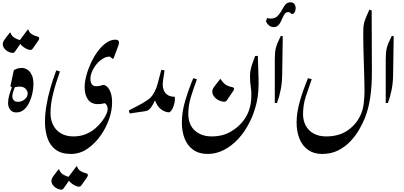

<svg xmlns="http://www.w3.org/2000/svg" viewBox="-20 -974 3504 1665"><path d="M121 1Q87 1 68.5 -22.5Q50 -46 50 -82Q50 -113 60 -148Q70 -183 83 -216L70 -226L100 -366Q119 -376 135 -380.5Q151 -385 172 -385Q182 -385 198 -380Q214 -375 230.5 -360Q247 -345 258.5 -317Q270 -289 270 -243Q270 -210 261.5 -168.5Q253 -127 235 -88Q217 -49 189 -24Q161 1 121 1ZM87 -138Q87 -119 99 -105Q111 -91 139 -91Q157 -91 175.5 -100Q194 -109 207 -126Q220 -143 220 -166Q220 -183 203 -203Q186 -223 148 -223Q133 -223 109 -218Q99 -195 93 -175Q87 -155 87 -138ZM89 -515Q82 -515 71 -518Q40 -528 22 -548.5Q4 -569 4 -590Q4 -607 13 -621Q22 -635 29 -644L65 -691H71Q79 -664 103.5 -648Q128 -632 153 -627L220 -717H226Q234 -691 256 -677Q278 -663 303 -658Q320 -654 320 -641Q320 -633 313 -623L264 -553Q255 -541 243 -541Q236 -541 225 -544Q201 -553 183 -566.5Q165 -580 156 -593L110 -527Q101 -515 89 -515Z M595 361Q513 361 463.5 324.5Q414 288 392 224.5Q370 161 370 82Q370 16 382.5 -59Q395 -134 417.5 -212Q440 -290 468 -364L500 -354Q463 -252 440 -159.5Q417 -67 418 14Q419 70 443 114.5Q467 159 511 184Q555 209 617 209Q675 209 722 190Q769 171 804.5 141Q840 111 864.5 78Q889 45 901.5 17Q914 -11 914 -26Q914 -47 906 -61Q898 -75 889 -79Q875 -75 858 -73Q841 -71 830 -71Q771 -71 742.5 -111.5Q714 -152 714 -217Q714 -263 728.5 -318Q743 -373 768.5 -428Q794 -483 828 -529Q862 -575 901 -602.5Q940 -630 981 -630Q998 -630 1005 -622.5Q1012 -615 1012 -606Q1012 -598 1009.5 -588.5Q1007 -579 1002 -567L964 -465H954Q937 -483 930 -483Q901 -483 872 -465.5Q843 -448 818.5 -419Q794 -390 779 -355.5Q764 -321 764 -288Q764 -263 775.5 -244.5Q787 -226 816 -226Q827 -226 842.5 -229Q858 -232 874 -238Q904 -238 928 -197Q952 -156 952 -88Q952 -16 926.5 57.5Q901 131 857 195Q808 267 741 314Q674 361 595 361ZM511 671Q504 671 493 668Q462 658 444 637.5Q426 617 426 596Q426 579 435 565Q444 551 451 542L487 495H493Q501 522 525.5 538Q550 554 575 559L642 469H648Q656 495 678 509Q700 523 725 528Q742 532 742 545Q742 553 735 563L686 633Q677 645 665 645Q658 645 647 642Q623 633 605 619.5Q587 606 578 593L532 659Q523 671 511 671Z M1105 10 1097 -16 1187 -63Q1219 -80 1246 -97.5Q1273 -115 1286 -128Q1304 -147 1321 -179Q1338 -211 1348 -251L1379 -369L1407 -363Q1400 -320 1395.5 -286.5Q1391 -253 1391 -237Q1391 -215 1400.5 -191Q1410 -167 1433 -151Q1456 -135 1494 -135H1496Q1499 -112 1493.5 -84Q1488 -56 1476.5 -33Q1465 -10 1449 0H1447Q1411 0 1377 -26Q1343 -52 1324 -103Q1307 -66 1290 -43Q1277 -26 1267.5 -19.5Q1258 -13 1240 -10Z M1781 361Q1706 361 1656 325.5Q1606 290 1581.5 228.5Q1557 167 1557 89Q1557 -4 1587 -103.5Q1617 -203 1656 -296L1688 -287Q1660 -212 1636.5 -136.5Q1613 -61 1613 11Q1613 108 1670 158.5Q1727 209 1815 209Q1911 209 1981.5 167.5Q2052 126 2094 68Q2125 26 2140.5 -21.5Q2156 -69 2159 -121Q2162 -173 2155 -217.5Q2148 -262 2148 -314Q2148 -331 2151.5 -358Q2155 -385 2171 -430L2193 -489H2216L2222 -296Q2226 -175 2205.5 -85Q2185 5 2147 81Q2104 168 2046 230.5Q1988 293 1920.5 327Q1853 361 1781 361ZM1925 -92Q1921 -92 1916 -92.5Q1911 -93 1906 -94Q1863 -105 1842 -130Q1821 -155 1821 -177Q1821 -197 1831 -212Q1841 -227 1849 -237L1889 -288H1894Q1910 -260 1932.5 -243Q1955 -226 1990 -219Q2010 -216 2010 -203Q2010 -195 2001 -183L1948 -105Q1942 -97 1937.5 -94.5Q1933 -92 1925 -92Z M2363 -81V-455Q2363 -489 2365 -512.5Q2367 -536 2372 -557Q2377 -578 2387.5 -603Q2398 -628 2416 -664L2432 -659L2427 -325Q2426 -255 2414 -194.5Q2402 -134 2382 -81ZM2353 -739Q2312 -739 2286 -788L2296 -818Q2308 -813 2325 -813Q2367 -813 2388.5 -836Q2410 -859 2427 -891Q2440 -916 2455.5 -935Q2471 -954 2500 -954Q2522 -954 2533 -938.5Q2544 -923 2544 -903Q2544 -892 2540 -880Q2536 -868 2528 -857L2508 -852Q2504 -858 2497 -863.5Q2490 -869 2479 -869Q2460 -869 2449 -853Q2438 -837 2431 -821Q2423 -802 2413.5 -783Q2404 -764 2390 -751.5Q2376 -739 2353 -739Z M2773 361Q2702 361 2652.5 326.5Q2603 292 2577.5 230Q2552 168 2552 88Q2552 0 2581.5 -100.5Q2611 -201 2651 -296L2683 -287Q2655 -208 2631.5 -136Q2608 -64 2608 16Q2608 71 2631 114.5Q2654 158 2699 183.5Q2744 209 2808 209Q2915 209 2988.5 161Q3062 113 3102 34Q3128 -19 3134.5 -78.5Q3141 -138 3141 -182Q3141 -205 3140 -249.5Q3139 -294 3137.5 -350.5Q3136 -407 3134 -466.5Q3132 -526 3131 -580Q3130 -634 3130 -673Q3130 -706 3131 -728.5Q3132 -751 3137 -772.5Q3142 -794 3153 -821.5Q3164 -849 3183 -890L3203 -884L3205 -358Q3206 -232 3190.5 -128.5Q3175 -25 3142 55Q3123 101 3092 154Q3061 207 3016 254Q2971 301 2911 331Q2851 361 2773 361Z M3325 -81V-455Q3325 -489 3327 -512.5Q3329 -536 3334 -557Q3339 -578 3349.5 -603Q3360 -628 3378 -664L3394 -659L3389 -325Q3388 -255 3376 -194.5Q3364 -134 3344 -81Z"/></svg>

Font: Gulzar
Style: Regular
Weight: 400
Designer: Borna Izadpanah, Alice Savoie, Simon Cozens, Fiona Ross
Version: Version 1.000;[7b34f74]; ttfautohint (v1.8.4)